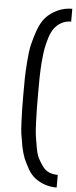

<svg xmlns="http://www.w3.org/2000/svg" viewBox="-61 -904 385 967"><g transform="rotate(5 132.0 -421.0)"><path d="M264.2 -33.2V30.8Q202.1 30.8 153.8 -5.4Q133.8 -21 117.7 -47.9Q101.6 -76.7 91.8 -99.1Q82 -123.5 74.2 -159.7Q67.9 -192.4 63.5 -222.7Q60.1 -246.6 58.6 -290L56.6 -352.1Q56.2 -366.2 56.2 -411.1V-419.9V-430.2Q56.2 -488.3 56.6 -506.8Q57.1 -535.2 61 -587.9Q64.5 -639.2 72.3 -673.8Q81.1 -710.4 94.7 -749Q110.4 -791 131.3 -814.5Q154.8 -840.3 189.5 -856.7Q224.1 -873 264.2 -873V-808.1Q237.3 -808.1 215.8 -796.4Q194.8 -784.7 180.9 -766.6Q167 -748.5 156.7 -717.8Q147.5 -687 142.1 -659.2Q138.2 -637.2 133.8 -589.8Q131.3 -553.7 130.4 -517.1Q129.9 -497.1 129.9 -440.9V-422.9Q129.9 -369.1 130.4 -353.5L132.3 -287.1Q133.8 -242.2 137.2 -219.2L147 -160.6Q152.8 -127.9 162.6 -107.9Q172.9 -88.4 186.5 -69.3Q211.9 -33.2 264.2 -33.2Z"/></g></svg>

Font: VL Oswald
Style: Light
Weight: 300
Designer: vernon adams
Foundry: vernon adams
Version: Version ; ttfautohint (v0.92.18-e454-dirty) -l 8 -r 50 -G 20